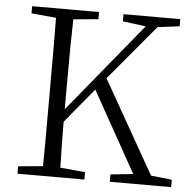

<svg xmlns="http://www.w3.org/2000/svg" viewBox="-52 -778 824 829"><g transform="rotate(5 360.0 -363.0)"><path d="M344 0V-32L236 -42C234 -117 233 -184 233 -241L357 -391L552 -42L454 -32V0H720V-32L629 -42L401 -444L601 -683L696 -695V-726H450V-695L550 -682L233 -295V-391C233 -523 234 -621 236 -685L344 -695V-726H54V-695L161 -685C162 -620 162 -522 162 -391V-335C162 -204 162 -106 161 -42L54 -32V0Z"/></g></svg>

Font: AllPunType Light
Style: Regular
Weight: 300
Version: 1.0